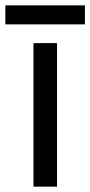

<svg xmlns="http://www.w3.org/2000/svg" viewBox="-40 -697 337 717"><path d="M173 0H85V-536H173ZM277 -677V-606H-20V-677Z"/></svg>

Font: Noto Sans Wancho
Style: Regular
Weight: 400
Designer: Monotype Design Team
Foundry: Monotype Imaging Inc.
Version: Version 2.001; ttfautohint (v1.8.4.7-5d5b)